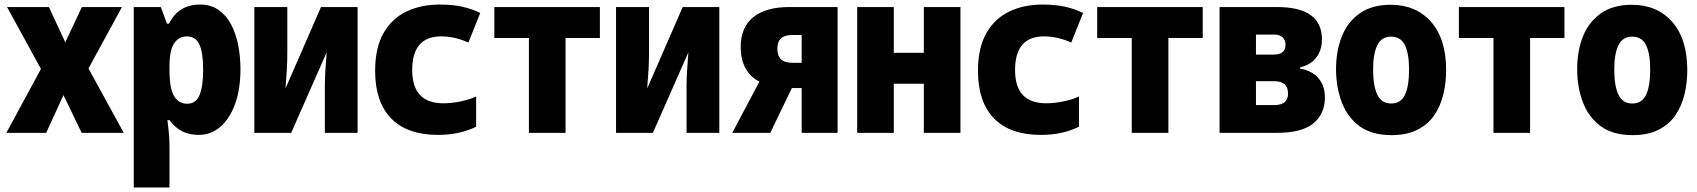

<svg xmlns="http://www.w3.org/2000/svg" viewBox="-20 -584 7460 844"><path d="M8 0 160 -281 11 -553H195L267 -398L340 -553H516L369 -283L524 0H339L259 -166L183 0Z M568 240V-553H687L714 -480H723Q764 -564 860 -564Q907 -564 940.5 -540.5Q974 -517 995.5 -477Q1017 -437 1027 -386Q1037 -335 1037 -280Q1037 -191 1013 -126Q989 -61 948 -26Q907 9 854 9Q813 9 781.5 -6.5Q750 -22 725 -56H716Q718 -41 721.5 -7.5Q725 26 725 59V240ZM803 -128Q841 -128 857 -166Q873 -204 873 -278Q873 -351 857 -387.5Q841 -424 801 -424Q766 -424 745.5 -393.5Q725 -363 725 -293V-277Q725 -194 745.5 -161Q766 -128 803 -128Z M1098 0V-553H1243V-355Q1243 -316 1241 -280.5Q1239 -245 1235 -195L1391 -553H1552V0H1408V-202Q1408 -240 1410.5 -277.5Q1413 -315 1416 -354L1260 0Z M1906 9Q1770 9 1699.5 -63.5Q1629 -136 1629 -272Q1629 -374 1666 -438.5Q1703 -503 1767 -533.5Q1831 -564 1913 -564Q1971 -564 2014 -554Q2057 -544 2091 -527L2039 -397Q2013 -409 1982.5 -416.5Q1952 -424 1919 -424Q1792 -424 1792 -276Q1792 -130 1929 -130Q1966 -130 2006 -138.5Q2046 -147 2073 -160V-27Q2039 -10 1997 -0.5Q1955 9 1906 9Z M2305 0V-417H2153V-553H2617V-417H2466V0Z M2688 0V-553H2833V-355Q2833 -316 2831 -280.5Q2829 -245 2825 -195L2981 -553H3142V0H2998V-202Q2998 -240 3000.5 -277.5Q3003 -315 3006 -354L2850 0Z M3199 0 3318 -225Q3279 -245 3257.5 -283.5Q3236 -322 3236 -377Q3236 -465 3292 -509Q3348 -553 3448 -553H3662V0H3504V-197H3461L3366 0ZM3462 -308H3504V-430H3460Q3397 -430 3397 -369Q3397 -308 3462 -308Z M3748 0V-553H3909V-352H4041V-553H4202V0H4041V-216H3909V0Z M4556 9Q4420 9 4349.5 -63.5Q4279 -136 4279 -272Q4279 -374 4316 -438.5Q4353 -503 4417 -533.5Q4481 -564 4563 -564Q4621 -564 4664 -554Q4707 -544 4741 -527L4689 -397Q4663 -409 4632.5 -416.5Q4602 -424 4569 -424Q4442 -424 4442 -276Q4442 -130 4579 -130Q4616 -130 4656 -138.5Q4696 -147 4723 -160V-27Q4689 -10 4647 -0.5Q4605 9 4556 9Z M4955 0V-417H4803V-553H5267V-417H5116V0Z M5341 0V-553H5594Q5791 -553 5791 -411Q5791 -364 5766.5 -331.5Q5742 -299 5695 -288V-282Q5746 -274 5775 -241Q5804 -208 5804 -155Q5804 -83 5753 -41.5Q5702 0 5593 0ZM5501 -344H5579Q5631 -344 5631 -388Q5631 -408 5618 -420Q5605 -432 5581 -432H5501ZM5501 -122H5581Q5642 -122 5642 -173Q5642 -227 5582 -227H5501Z M6097 10Q6009 10 5955.5 -30Q5902 -70 5877.5 -136Q5853 -202 5853 -280Q5853 -360 5878.5 -424Q5904 -488 5957.5 -525.5Q6011 -563 6093 -563Q6205 -563 6271 -487.5Q6337 -412 6337 -276Q6337 -220 6324.5 -168.5Q6312 -117 6284.5 -77Q6257 -37 6210.5 -13.5Q6164 10 6097 10ZM6095 -129Q6138 -129 6156 -167.5Q6174 -206 6174 -278Q6174 -349 6155.5 -386Q6137 -423 6095 -423Q6053 -423 6034.5 -385.5Q6016 -348 6016 -278Q6016 -206 6034.5 -167.5Q6053 -129 6095 -129Z M6545 0V-417H6393V-553H6857V-417H6706V0Z M7157 10Q7069 10 7015.5 -30Q6962 -70 6937.5 -136Q6913 -202 6913 -280Q6913 -360 6938.5 -424Q6964 -488 7017.5 -525.5Q7071 -563 7153 -563Q7265 -563 7331 -487.5Q7397 -412 7397 -276Q7397 -220 7384.5 -168.5Q7372 -117 7344.5 -77Q7317 -37 7270.5 -13.5Q7224 10 7157 10ZM7155 -129Q7198 -129 7216 -167.5Q7234 -206 7234 -278Q7234 -349 7215.5 -386Q7197 -423 7155 -423Q7113 -423 7094.5 -385.5Q7076 -348 7076 -278Q7076 -206 7094.5 -167.5Q7113 -129 7155 -129Z"/></svg>

Font: Noto Sans Mono Condensed Black
Style: Regular
Weight: 900
Width: 3
Designer: Monotype Design Team
Foundry: Monotype Imaging Inc.
Version: Version 2.014